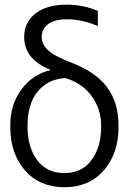

<svg xmlns="http://www.w3.org/2000/svg" viewBox="-20 -780 542 810"><path d="M82 -623.5Q82 -686.5 129.9 -723.4Q177.7 -760.3 261.2 -760.3Q331.1 -760.3 392.6 -733.9V-669.9Q328.1 -698.7 261.7 -698.7Q210.9 -698.7 183.3 -678.5Q155.8 -658.2 155.8 -623Q155.8 -593.8 182.6 -568.4Q209.5 -543 278.8 -516.6Q382.3 -478 431.2 -412.6Q480 -347.2 480 -252V-244.6Q480 -132.3 418 -61.3Q356 9.8 252 9.8Q147 9.8 85.2 -61.3Q23.4 -132.3 23.4 -244.6V-252.4Q23.4 -339.4 70.6 -402.8Q117.7 -466.3 191.4 -483.9V-486.3Q82 -530.3 82 -623.5ZM96.2 -252.4V-244.6Q96.2 -158.7 137 -104.2Q177.7 -49.8 252 -49.8Q325.2 -49.8 366 -104.5Q406.7 -159.2 406.7 -244.6V-252Q406.2 -320.3 366.7 -374.8Q327.1 -429.2 255.9 -450.7Q203.6 -447.8 167 -420.4Q130.4 -393.1 113.3 -350.1Q96.2 -307.1 96.2 -252.4Z"/></svg>

Font: Interop Light
Style: Regular
Weight: 300
Designer: Rasmus Andersson, Google, Jang Haemin
Foundry: jhaemin
Version: Version 1.007